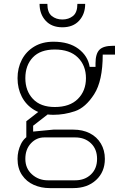

<svg xmlns="http://www.w3.org/2000/svg" viewBox="-20 -765 640 985"><path d="M70 -364Q70 -416 92 -458.5Q114 -501 155.5 -526Q197 -551 254 -551Q334 -551 382.5 -514.5Q431 -478 440 -422H470V-440Q470 -489 490 -509.5Q510 -530 559 -530H570V-485H507Q507 -350 463 -281.5Q419 -213 364.5 -194.5Q310 -176 254 -176Q197 -176 155.5 -201Q114 -226 92 -268.5Q70 -311 70 -364ZM421 -364Q421 -429 379.5 -470Q338 -511 261 -511Q187 -511 148.5 -470.5Q110 -430 110 -364Q110 -299 149 -257.5Q188 -216 261 -216Q338 -216 379.5 -257.5Q421 -299 421 -364ZM70 50Q70 10 87.5 -26Q105 -62 146 -80L207 -60Q167 -60 138.5 -29.5Q110 1 110 50Q110 99 144 129.5Q178 160 225 160H366Q415 160 446.5 130Q478 100 478 50Q478 0 446.5 -30Q415 -60 366 -60H115V-143L209 -216L244 -193L150 -120V-90L254 -100H356Q404 -100 440.5 -81.5Q477 -63 497.5 -28.5Q518 6 518 50Q518 117 473 158.5Q428 200 356 200H235Q191 200 153.5 183.5Q116 167 93 133Q70 99 70 50ZM300 -665Q332 -665 354.5 -683Q377 -701 377 -745H417Q417 -693 386 -659Q355 -625 300 -625Q245 -625 214 -659Q183 -693 183 -745H223Q223 -701 245.5 -683Q268 -665 300 -665Z"/></svg>

Font: Fliege Mono Thin
Style: Regular
Weight: 100
Version: Version 0.020;Glyphs 3.3 (3306)